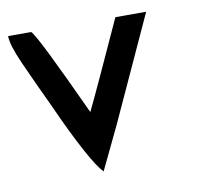

<svg xmlns="http://www.w3.org/2000/svg" viewBox="-87 -466 568 541"><g transform="rotate(-10 196.5 -196.0)"><path d="M35 -407Q50 -395 160 -156Q177 -191 205.5 -253Q234 -315 276 -407H364L226 -106L168 15Q152 0 122.5 -54.5Q93 -109 58 -187Q18 -272 -6.5 -327Q-31 -382 -31 -407Z"/></g></svg>

Font: Ekushey Kolom
Style: Bold
Weight: 700
Designer: Al Mamun Sumon
Foundry: Al Mamun Sumon
Version: Version 1.0